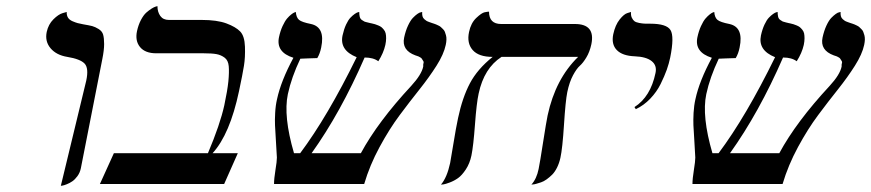

<svg xmlns="http://www.w3.org/2000/svg" viewBox="-20 -598 2831 624"><path d="M177.7 5.9 260.3 -335.9Q269 -376.5 254.9 -391.4Q240.7 -406.2 198.7 -413.1Q163.1 -418.9 144.3 -441.2Q125.5 -463.4 131.8 -494.1Q137.2 -519 153.6 -535.2Q169.9 -551.3 183.1 -555.2L196.8 -559.1Q196.3 -548.3 200.9 -540.8Q205.6 -533.2 216.1 -528.8Q226.6 -524.4 232.4 -522.9Q238.3 -521.5 250.5 -519Q270.5 -515.6 279.8 -513.2Q289.1 -510.7 300.5 -503.7Q312 -496.6 315.2 -485.4Q318.4 -474.1 318.4 -454.6Q318.4 -435.1 312.5 -405.8L242.7 -50.8Q239.7 -36.6 231.7 -25.6Q223.6 -14.6 215.1 -8.8Q206.5 -2.9 197.3 0.7Q188 4.4 183.3 5.1Q178.7 5.9 177.7 5.9Z M635.7 -533.2Q685.1 -533.2 715.6 -522Q746.1 -510.7 760.5 -495.8Q774.9 -481 776.1 -446.3Q777.3 -411.6 772.9 -384.5Q768.6 -357.4 756.8 -301.8Q727.1 -161.6 670.9 -100.1H752.9L708.5 0H304.7L350.1 -100.1H655.8Q695.3 -193.4 709 -255.9Q719.2 -303.7 722.2 -333.7Q725.1 -363.8 723.4 -382.8Q721.7 -401.9 710 -410.6Q698.2 -419.4 683.6 -422.1Q668.9 -424.8 642.1 -424.8H487.8Q451.7 -424.8 435.1 -445.1Q418.5 -465.3 425.3 -497.1Q429.7 -517.1 438 -533Q446.3 -548.8 455.3 -556.9Q464.4 -564.9 472.7 -570.1Q481 -575.2 486.3 -576.7L491.7 -578.1Q491.7 -559.1 501 -546.1Q510.3 -533.2 528.8 -533.2Z M1428.7 -452.1Q1422.4 -421.9 1398.7 -384.5Q1375 -347.2 1343.5 -307.6Q1312 -268.1 1278.8 -223.6Q1245.6 -179.2 1213.6 -120.1Q1181.6 -61 1163.6 0H870.6Q870.6 -17.1 875.2 -45.4Q879.9 -73.7 879.9 -85.9Q878.9 -106.4 876.7 -140.4Q874.5 -174.3 873.8 -190.9Q873 -207.5 874.3 -231.2Q875.5 -254.9 880.4 -275.9Q893.1 -335 933.6 -410.2Q876.5 -428.2 886.7 -477.1Q891.1 -497.6 898.4 -513.4Q905.8 -529.3 912.8 -537.6Q919.9 -545.9 926.5 -551Q933.1 -556.2 937 -557.6L941.4 -559.1Q942.9 -541 951.9 -533.4Q960.9 -525.9 990.7 -520Q1037.6 -509.8 1023.9 -443.8Q1020 -423.8 1011.2 -409.2Q996.6 -409.2 980 -408.2Q963.4 -407.2 956.1 -407.2Q927.2 -346.7 915.5 -292Q900.4 -220.2 935.5 -100.1H955.6Q1044.4 -218.8 1139.2 -412.1Q1083 -434.6 1093.3 -482.9Q1097.7 -502.9 1104.7 -518.1Q1111.8 -533.2 1118.9 -540.5Q1126 -547.9 1132.6 -552.5Q1139.2 -557.1 1143.1 -558.1L1147.5 -559.1Q1147.5 -549.8 1149.2 -543.2Q1150.9 -536.6 1156.2 -533Q1161.6 -529.3 1164.1 -528.1Q1166.5 -526.9 1174.6 -525.1Q1182.6 -523.4 1183.6 -522.9Q1185.1 -522.5 1188 -522Q1194.8 -520.5 1198.7 -519.3Q1202.6 -518.1 1209.2 -515.4Q1215.8 -512.7 1219.5 -509.8Q1223.1 -506.8 1227.5 -501.5Q1231.9 -496.1 1233.4 -489.5Q1234.9 -482.9 1234.9 -473.4Q1234.9 -463.9 1232.4 -452.1Q1226.6 -425.8 1209.5 -398.9Q1193.4 -411.1 1165 -411.1Q1086.9 -231.9 992.7 -100.1H1152.8Q1208 -202.1 1316.4 -318.8Q1350.1 -355.5 1355.5 -381.8Q1355 -388.7 1356.4 -392.8Q1357.9 -397 1354.7 -401.1Q1351.6 -405.3 1350.8 -407.2Q1350.1 -409.2 1345.7 -411.6Q1341.3 -414.1 1340.1 -414.6Q1338.9 -415 1334.7 -416.5Q1330.6 -418 1330.1 -418Q1284.7 -434.6 1293.5 -476.1Q1298.3 -498.5 1306.2 -515.1Q1314 -531.7 1321.8 -539.8Q1329.6 -547.9 1336.4 -552.7Q1343.3 -557.6 1347.7 -558.1L1352.1 -559.1Q1351.6 -551.3 1353 -545.4Q1354.5 -539.6 1359.1 -535.6Q1363.8 -531.7 1366 -530.3Q1368.2 -528.8 1375.7 -526.1Q1383.3 -523.4 1384.8 -522.9Q1385.3 -522.9 1390.1 -521.2Q1395 -519.5 1397.2 -518.6Q1399.4 -517.6 1404.8 -515.1Q1410.2 -512.7 1412.8 -510Q1415.5 -507.3 1419.7 -503.4Q1423.8 -499.5 1425.8 -494.6Q1427.7 -489.7 1429.4 -483.4Q1431.2 -477.1 1430.9 -469.2Q1430.7 -461.4 1428.7 -452.1Z M1823.7 -298.8Q1817.9 -270 1813 -192.9Q1808.1 -115.7 1801.3 -85Q1797.4 -67.4 1790.3 -53.2Q1783.2 -39.1 1774.7 -30.5Q1766.1 -22 1756.6 -15.1Q1747.1 -8.3 1738.3 -5.4Q1729.5 -2.4 1722.4 -0.5Q1715.3 1.5 1710.9 1.5L1707 2Q1724.1 -16.6 1730.5 -48.8Q1734.9 -69.8 1745.1 -136Q1755.4 -202.1 1759.8 -223.1Q1785.2 -341.3 1858.9 -413.1H1609.9Q1553.2 -376.5 1535.6 -293.9Q1528.8 -263.2 1523.7 -193.6Q1518.6 -124 1512.2 -92.8Q1506.8 -66.9 1494.1 -47.6Q1481.4 -28.3 1468.8 -19.3Q1456.1 -10.3 1441.7 -4.9Q1427.2 0.5 1421.4 1.2Q1415.5 2 1413.1 2Q1432.6 -20.5 1442.9 -67.9Q1445.3 -79.6 1453.6 -131.1Q1461.9 -182.6 1468.8 -214.8Q1482.9 -281.2 1507.3 -327.4Q1531.7 -373.5 1581.1 -413.1Q1535.6 -413.1 1516.1 -435.5Q1496.6 -458 1504.4 -494.1Q1510.3 -522.9 1527.8 -539.6Q1545.4 -556.2 1554.9 -558.1Q1564.5 -560.1 1569.3 -560.1Q1569.3 -520 1608.9 -520H1848.6Q1915.5 -520 1901.9 -454.1Q1896.5 -429.2 1885.7 -411.4Q1875 -393.6 1864.5 -384.3Q1854 -375 1842.3 -353.3Q1830.6 -331.5 1823.7 -298.8Z M2046.4 -243.2 2042 -250Q2094.2 -283.2 2110.4 -360.8Q2115.7 -385.3 2097.9 -399.4Q2080.1 -413.6 2043 -415Q2002.9 -416.5 1984.6 -435.3Q1966.3 -454.1 1973.1 -486.8Q1979.5 -516.6 1993.9 -534.7Q2008.3 -552.7 2019.5 -555.7L2030.8 -559.1Q2029.8 -548.3 2033.4 -540.5Q2037.1 -532.7 2042 -529.1Q2046.9 -525.4 2057.4 -523.4Q2067.9 -521.5 2074.5 -521.2Q2081.1 -521 2093.3 -521Q2146.5 -521 2159.2 -500.2Q2171.9 -479.5 2158.2 -411.1Q2154.3 -392.1 2147 -371.3Q2139.6 -350.6 2127 -325Q2114.3 -299.3 2093.3 -277.3Q2072.3 -255.4 2046.4 -243.2Z M2788.6 -452.1Q2782.2 -421.9 2758.5 -384.5Q2734.9 -347.2 2703.4 -307.6Q2671.9 -268.1 2638.7 -223.6Q2605.5 -179.2 2573.5 -120.1Q2541.5 -61 2523.4 0H2230.5Q2230.5 -17.1 2235.1 -45.4Q2239.7 -73.7 2239.7 -85.9Q2238.8 -106.4 2236.6 -140.4Q2234.4 -174.3 2233.6 -190.9Q2232.9 -207.5 2234.1 -231.2Q2235.4 -254.9 2240.2 -275.9Q2252.9 -335 2293.5 -410.2Q2236.3 -428.2 2246.6 -477.1Q2251 -497.6 2258.3 -513.4Q2265.6 -529.3 2272.7 -537.6Q2279.8 -545.9 2286.4 -551Q2293 -556.2 2296.9 -557.6L2301.3 -559.1Q2302.7 -541 2311.8 -533.4Q2320.8 -525.9 2350.6 -520Q2397.5 -509.8 2383.8 -443.8Q2379.9 -423.8 2371.1 -409.2Q2356.4 -409.2 2339.8 -408.2Q2323.2 -407.2 2315.9 -407.2Q2287.1 -346.7 2275.4 -292Q2260.3 -220.2 2295.4 -100.1H2315.4Q2404.3 -218.8 2499 -412.1Q2442.9 -434.6 2453.1 -482.9Q2457.5 -502.9 2464.6 -518.1Q2471.7 -533.2 2478.8 -540.5Q2485.8 -547.9 2492.4 -552.5Q2499 -557.1 2502.9 -558.1L2507.3 -559.1Q2507.3 -549.8 2509 -543.2Q2510.7 -536.6 2516.1 -533Q2521.5 -529.3 2523.9 -528.1Q2526.4 -526.9 2534.4 -525.1Q2542.5 -523.4 2543.5 -522.9Q2544.9 -522.5 2547.9 -522Q2554.7 -520.5 2558.6 -519.3Q2562.5 -518.1 2569.1 -515.4Q2575.7 -512.7 2579.3 -509.8Q2583 -506.8 2587.4 -501.5Q2591.8 -496.1 2593.3 -489.5Q2594.7 -482.9 2594.7 -473.4Q2594.7 -463.9 2592.3 -452.1Q2586.4 -425.8 2569.3 -398.9Q2553.2 -411.1 2524.9 -411.1Q2446.8 -231.9 2352.5 -100.1H2512.7Q2567.9 -202.1 2676.3 -318.8Q2710 -355.5 2715.3 -381.8Q2714.8 -388.7 2716.3 -392.8Q2717.8 -397 2714.6 -401.1Q2711.4 -405.3 2710.7 -407.2Q2710 -409.2 2705.6 -411.6Q2701.2 -414.1 2700 -414.6Q2698.7 -415 2694.6 -416.5Q2690.4 -418 2689.9 -418Q2644.5 -434.6 2653.3 -476.1Q2658.2 -498.5 2666 -515.1Q2673.8 -531.7 2681.6 -539.8Q2689.5 -547.9 2696.3 -552.7Q2703.1 -557.6 2707.5 -558.1L2711.9 -559.1Q2711.4 -551.3 2712.9 -545.4Q2714.4 -539.6 2719 -535.6Q2723.6 -531.7 2725.8 -530.3Q2728 -528.8 2735.6 -526.1Q2743.2 -523.4 2744.6 -522.9Q2745.1 -522.9 2750 -521.2Q2754.9 -519.5 2757.1 -518.6Q2759.3 -517.6 2764.6 -515.1Q2770 -512.7 2772.7 -510Q2775.4 -507.3 2779.5 -503.4Q2783.7 -499.5 2785.6 -494.6Q2787.6 -489.7 2789.3 -483.4Q2791 -477.1 2790.8 -469.2Q2790.5 -461.4 2788.6 -452.1Z"/></svg>

Font: Linux Biolinum
Style: Italic
Weight: 400
Italic angle: -12°
Designer: Philipp H. Poll
Foundry: Philipp H. Poll
Version: Version 1.1.3 ; ttfautohint (v0.9)